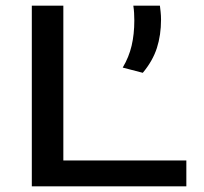

<svg xmlns="http://www.w3.org/2000/svg" viewBox="-20 -659 720 679"><path d="M204 0H92.5V-639H204ZM149.5 -91.5H639V0H149.5ZM545.5 -639Q546.5 -630.5 548 -617.2Q549.5 -604 549.5 -589.5Q549.5 -535 534.8 -489.2Q520 -443.5 485 -401.5L414 -420Q436 -457 445.5 -497.5Q455 -538 455 -586.5Q455 -600.5 454.2 -613.2Q453.5 -626 451.5 -639Z"/></svg>

Font: Anek Latin Expanded Medium
Style: Regular
Weight: 500
Width: 7
Designer: Yesha Goshar
Foundry: Ek Type
Version: Version 1.003